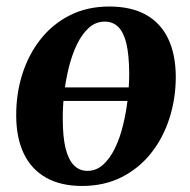

<svg xmlns="http://www.w3.org/2000/svg" viewBox="-20 -572 598 604"><path d="M399.5 -254.5H159L165.5 -297H404.5ZM323.5 -551.5Q392.5 -551.5 438.8 -525.8Q485 -500 508.8 -450.8Q532.5 -401.5 533 -331Q533 -262.5 513.2 -200.5Q493.5 -138.5 455.5 -90.5Q417.5 -42.5 362.8 -14.8Q308 13 238 13Q171 13 124.8 -13.2Q78.5 -39.5 55 -88.5Q31.5 -137.5 31 -206.5Q30.5 -276.5 50.2 -338.8Q70 -401 108 -449Q146 -497 200.5 -524.2Q255 -551.5 323.5 -551.5ZM309.5 -504Q281 -504 259.5 -484.5Q238 -465 222.2 -432.5Q206.5 -400 196.5 -359.8Q186.5 -319.5 181.8 -277.2Q177 -235 177.5 -197Q177.5 -140.5 186.5 -104.8Q195.5 -69 212.8 -51.8Q230 -34.5 255 -34.5Q283 -34.5 304.5 -54Q326 -73.5 341.8 -106Q357.5 -138.5 367.2 -178.8Q377 -219 381.8 -261.2Q386.5 -303.5 386.5 -342Q386 -398.5 377.8 -434Q369.5 -469.5 352.5 -486.8Q335.5 -504 309.5 -504Z"/></svg>

Font: Merriweather 60pt
Style: Bold Italic
Weight: 700
Italic angle: -7.8°
Version: Version 2.101